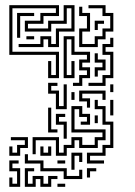

<svg xmlns="http://www.w3.org/2000/svg" viewBox="-20 -526 522 742"><path d="M166 -224V-290H178V-236H196V-314H16V-506H208V-464H148V-434H88V-416H166V-446H226V-506H268V-404H208V-344H166V-374H148V-344H52V-356H136V-386H178V-356H196V-416H256V-494H238V-434H178V-404H76V-446H136V-476H196V-494H28V-326H208V-224ZM286 -344V-416H316V-464H286V-500H298V-476H328V-404H298V-356H346V-386H376V-416H406V-464H376V-494H322V-506H388V-476H418V-404H388V-374H358V-344ZM46 -380V-476H112V-464H58V-380ZM346 -410V-446H382V-434H358V-410ZM82 -374V-386H112V-374ZM262 -194V-206H286V-236H316V-254H286V-296H316V-314H256V-374H238V-236H256V-290H268V-224H226V-386H268V-326H328V-284H298V-266H328V-224H298V-194ZM322 -194V-206H376V-236H406V-314H376V-356H406V-380H418V-344H388V-326H418V-224H388V-194ZM346 -230V-266H376V-284H346V-320H358V-296H388V-254H358V-230ZM196 -104V-164H166V-206H202V-194H178V-176H208V-116H226V-200H238V-104ZM406 -170V-200H418V-170ZM316 -110V-134H286V-176H388V-140H376V-164H298V-146H328V-110ZM256 -140V-170H268V-140ZM316 106V64H376V34H406V-44H376V-104H346V-140H358V-116H388V-56H418V46H388V76H328V94H382V106ZM406 -80V-140H418V-80ZM196 76V16H118V70H106V4H208V64H226V34H256V4H298V34H346V4H376V-14H256V-116H298V-86H328V-44H292V-56H316V-74H286V-104H268V-26H388V16H358V46H286V16H268V46H238V76ZM166 -14V-110H178V-26H202V-14ZM226 10V-44H196V-86H232V-74H208V-56H238V10ZM346 -50V-80H358V-50ZM16 76V40H28V64H46V34H76V16H22V4H88V46H58V76ZM136 76V40H148V64H166V40H178V76ZM256 130V64H298V100H286V76H268V130ZM226 166V136H136V106H76V70H88V94H148V124H238V154H286V130H298V166ZM16 196V160H28V184H46V136H16V94H52V106H28V124H58V196ZM202 106V94H232V106ZM76 196V124H112V136H88V184H106V154H148V184H166V154H202V166H178V196H136V166H118V196ZM316 160V124H352V136H328V160ZM202 196V184H232V196Z"/></svg>

Font: Rubik Maze
Style: Regular
Weight: 400
Designer: Hubert and Fischer, NaN
Foundry: Hubert and Fischer, NaN
Version: Version 2.200